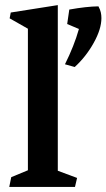

<svg xmlns="http://www.w3.org/2000/svg" viewBox="-20 -739 421 759"><path d="M18.1 -666.5 22.5 -689.5 208.5 -718.8V-64L284.7 -35.6L276.4 0H16.6L24.4 -38.6L90.3 -65.9V-625.5ZM236.8 -484.9Q272.9 -557.1 292 -624.5L245.6 -644L253.9 -701.2Q322.3 -713.4 369.1 -713.9Q376 -701.2 378.4 -690.4Q380.9 -679.7 380.9 -667.5Q380.9 -624 350.3 -569.3Q319.8 -514.6 275.4 -474.1Z"/></svg>

Font: Vesper Libre Medium
Style: Regular
Weight: 500
Designer: Robert Keller & Kimya Gandhi
Foundry: Mota Italic
Version: Version 1.058